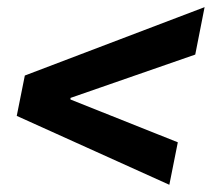

<svg xmlns="http://www.w3.org/2000/svg" viewBox="-20 -575 587 532"><path d="M449.2 -63 26.4 -253.9 48.8 -365.7 546.9 -555.2 521 -423.8 175.3 -303.7V-299.3L472.7 -180.7Z"/></svg>

Font: Reddit Sans
Style: Bold Italic
Weight: 700
Italic angle: -11.25°
Designer: Stephen Hutchings
Version: Version 1.013